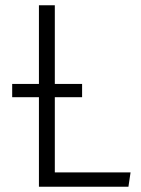

<svg xmlns="http://www.w3.org/2000/svg" viewBox="-20 -705 533 725"><path d="M187 -54V-338H290V-388H187V-685H127V-388H26V-338H127V0H465L473 -54Z"/></svg>

Font: FiraGO Light
Style: Regular
Weight: 300
Designer: bBox Type
Foundry: bBox Type GmbH
Version: Version 1.001;PS 001.001;hotconv 1.0.88;makeotf.lib2.5.64775